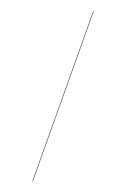

<svg xmlns="http://www.w3.org/2000/svg" viewBox="-59 -837 639 971"><g transform="rotate(5 260.0 -351.0)"><path d="M377 -793 145 92 143 91 375 -794Z"/></g></svg>

Font: FiraGO Two
Style: Regular
Weight: 100
Designer: bBox Type
Foundry: bBox Type GmbH
Version: Version 1.001